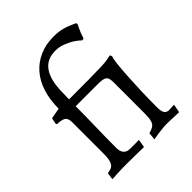

<svg xmlns="http://www.w3.org/2000/svg" viewBox="-209 -867 1005 1005"><g transform="rotate(-45 293.5 -365.0)"><path d="M181 -452Q272 -452 326.5 -452.5Q381 -453 413 -454Q445 -455 461.5 -457.5Q478 -460 495 -464L500 -452Q495 -441 491 -406.5Q487 -372 484 -323Q481 -274 479 -215Q477 -156 477 -98Q477 -68 485 -55Q493 -42 512 -42Q517 -42 523 -42Q529 -42 534 -43Q540 -43 547 -44L549 -40L541 3Q526 3 510 2Q496 1 481 0.5Q466 0 452 0Q436 0 418 2Q400 4 385 6Q367 9 349 12L353 -29Q371 -34 382 -40Q393 -46 399 -56.5Q405 -67 407 -84.5Q409 -102 409 -130V-348Q409 -365 406.5 -375.5Q404 -386 396.5 -392Q389 -398 375.5 -400Q362 -402 340 -402H180Q180 -326 178 -250Q176 -174 176 -98Q176 -43 225 -43H270Q280 -43 287 -44L289 -40L282 2Q258 2 235 1Q215 1 193.5 0.5Q172 0 158 0Q137 0 117 0.5Q97 1 81 2Q63 3 46 4L51 -35Q68 -37 79 -42Q90 -47 96.5 -57.5Q103 -68 105.5 -84.5Q108 -101 108 -127V-362Q106 -386 93.5 -394.5Q81 -403 45 -405L41 -411L48 -445L108 -456Q108 -522 125 -575Q142 -628 174.5 -665Q207 -702 253 -722Q299 -742 356 -742Q391 -742 420 -734.5Q449 -727 489 -708L491 -699Q486 -689 481 -678Q476 -668 470.5 -654Q465 -640 460 -624L449 -621Q431 -638 409 -652Q390 -663 364.5 -673Q339 -683 309 -683Q183 -683 182 -498Z"/></g></svg>

Font: Alegreya
Style: Regular
Weight: 400
Designer: Juan Pablo del Peral
Foundry: Juan Pablo del Peral
Version: Version 1.003